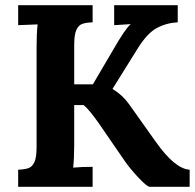

<svg xmlns="http://www.w3.org/2000/svg" viewBox="-20 -720 752 740"><path d="M510 -532 414 -378V-377Q452 -354 477 -319L580 -174Q654 -69 711 -66V0H557Q546 -1 513.5 -35.5Q481 -70 459 -102L360 -246Q346 -266 330 -286Q314 -306 302 -315H266V-164Q266 -108 262 -74Q294 -77 337 -77V0H50V-66Q77 -67 91 -72.5Q105 -78 113 -96Q121 -114 121 -153V-536Q121 -592 125 -626L50 -623V-700H337V-634Q310 -633 296 -627.5Q282 -622 274 -604Q266 -586 266 -547V-395H338L415 -526Q463 -610 483 -626V-627Q461 -625 445 -624.5Q429 -624 420 -623V-700H665V-634Q622 -632 584.5 -612Q547 -592 510 -532Z"/></svg>

Font: Sumana
Style: Bold
Weight: 700
Designer: Cyreal, Alexei Vanyashin (Devanagari), Olga Karpushina (Latin)
Foundry: Cyreal
Version: Version 1.015;PS 001.015;hotconv 1.0.70;makeotf.lib2.5.58329